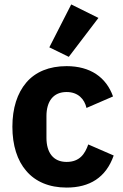

<svg xmlns="http://www.w3.org/2000/svg" viewBox="-20 -836 557 868"><path d="M281 12C202 12 140 -15 99 -63C58 -110 36 -179 36 -263C36 -347 58 -415 99 -463C140 -511 202 -537 281 -537C388 -537 460 -487 491 -400L371 -348C362 -388 333 -420 281 -420C221 -420 190 -378 190 -311V-213C190 -146 221 -104 281 -104C340 -104 364 -140 379 -183L494 -133C459 -33 385 12 281 12ZM291 -579 203 -622 302 -816 425 -755Z"/></svg>

Font: Plexus Sans Bold
Style: Regular
Weight: 700
Version: Version 2.001;PS 002.001;hotconv 1.0.70;makeotf.lib2.5.58329